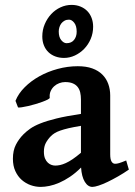

<svg xmlns="http://www.w3.org/2000/svg" viewBox="-20 -734 540 769"><path d="M201.2 -70.8Q210.4 -70.8 220.7 -73Q231 -75.2 243.4 -80.8Q255.9 -86.4 270.8 -96.4Q285.6 -106.4 304.2 -122.1V-230Q274.9 -225.1 254.9 -220.5Q234.9 -215.8 221.2 -210.9Q207.5 -206.1 199 -200.7Q190.4 -195.3 184.1 -189Q171.4 -176.3 163.6 -161.6Q155.8 -147 155.8 -126.5Q155.8 -109.9 160.4 -99.1Q165 -88.4 172.1 -82Q179.2 -75.7 187 -73.2Q194.8 -70.8 201.2 -70.8ZM496.1 -54.7Q475.6 -40.5 453.4 -27.8Q431.2 -15.1 411.4 -5.6Q391.6 3.9 375.2 9.3Q358.9 14.6 350.1 14.6Q332 14.6 319.6 -5.9Q307.1 -26.4 304.7 -63Q282.7 -41 260.5 -26.1Q238.3 -11.2 217.5 -2.2Q196.8 6.8 177.7 10.7Q158.7 14.6 143.1 14.6Q122.6 14.6 102.8 7.6Q83 0.5 67.1 -13.4Q51.3 -27.3 41.5 -48.6Q31.7 -69.8 31.7 -98.1Q31.7 -131.3 43.7 -154.5Q55.7 -177.7 73.7 -195.8Q85.4 -207.5 100.8 -218.5Q116.2 -229.5 141.8 -239.7Q167.5 -250 206.3 -259.5Q245.1 -269 304.2 -277.8V-335.4Q304.2 -350.6 301.3 -363.5Q298.3 -376.5 291 -385.7Q283.7 -395 271.5 -400.1Q259.3 -405.3 240.7 -405.3Q229 -405.3 217.3 -400.9Q205.6 -396.5 196.8 -388.4Q188 -380.4 182.9 -368.9Q177.7 -357.4 179.2 -342.8Q179.7 -339.8 171.4 -335.4Q163.1 -331.1 150.4 -326.4Q137.7 -321.8 122.3 -317.1Q106.9 -312.5 92.8 -309.3Q78.6 -306.2 67.4 -304.4Q56.2 -302.7 52.2 -303.7L42 -330.1Q53.7 -359.4 78.9 -384.5Q104 -409.7 137.7 -428.5Q171.4 -447.3 211.2 -458Q251 -468.8 291.5 -468.8Q325.2 -468.8 349.6 -460Q374 -451.2 389.9 -435.3Q405.8 -419.4 413.6 -397.9Q421.4 -376.5 421.4 -351.6V-116.2Q421.4 -95.7 426.8 -86.9Q432.1 -78.1 440.9 -78.1Q444.3 -78.1 448 -78.6Q451.7 -79.1 456.8 -80.6Q461.9 -82 468.8 -84.7Q475.6 -87.4 485.4 -91.3ZM287.1 -606.9Q287.1 -630.4 277.3 -642.8Q267.6 -655.3 256.3 -655.3Q246.1 -655.3 238.5 -651.1Q231 -647 225.8 -640.4Q220.7 -633.8 218 -625.2Q215.3 -616.7 215.3 -607.9Q215.3 -585.4 225.3 -573.2Q235.4 -561 246.6 -561Q266.1 -561 276.6 -574.2Q287.1 -587.4 287.1 -606.9ZM353 -627Q353 -601.1 343.3 -578.1Q333.5 -555.2 317.1 -538.3Q300.8 -521.5 279.8 -511.7Q258.8 -502 236.3 -502Q217.3 -502 201.2 -508.1Q185.1 -514.2 173.6 -525.4Q162.1 -536.6 155.8 -552.5Q149.4 -568.4 149.4 -587.9Q149.4 -614.3 159.2 -637.2Q168.9 -660.2 185.1 -677.5Q201.2 -694.8 222.4 -704.6Q243.7 -714.4 266.6 -714.4Q286.1 -714.4 302.2 -707.8Q318.4 -701.2 329.6 -689.7Q340.8 -678.2 346.9 -662.1Q353 -646 353 -627Z"/></svg>

Font: Gentium Basic
Style: Bold
Weight: 700
Designer: J. Victor Gaultney and Annie Olsen
Foundry: SIL International
Version: Version 1.100